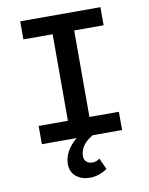

<svg xmlns="http://www.w3.org/2000/svg" viewBox="-95 -729 790 1016"><g transform="rotate(-10 300.0 -220.5)"><path d="M307.1 219.2Q261.7 219.2 231.9 195.1Q202.1 170.9 202.1 127.9Q202.1 58.6 272 0H85V-98.1H242.2V-563H85V-660.2H516.1V-563H357.9V-98.1H516.1V0H357.9Q288.1 40.5 288.1 100.1Q288.1 120.6 301 131.3Q314 142.1 332 142.1Q353.5 142.1 371.1 127.9L398.9 188Q382.3 201.2 356 210.2Q329.6 219.2 307.1 219.2Z"/></g></svg>

Font: Office Code Pro Medium
Style: Regular
Weight: 500
Designer: Nathan Rutzky & Paul D. Hunt
Foundry: Adobe Systems Incorporated
Version: Version 1.004;PS 001.004;hotconv 1.0.70;makeotf.lib2.5.58329